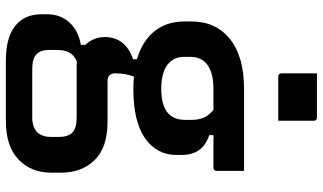

<svg xmlns="http://www.w3.org/2000/svg" viewBox="-238 -588 1077 640"><g transform="rotate(90 300.0 -268.5)"><path d="M104 -80Q104 -113 122 -137Q140 -161 178 -174V-187Q117 -205 84.5 -245.5Q52 -286 52 -346V-368Q52 -450 110.5 -497Q169 -544 277 -544H550V-453Q550 -442 539 -442H431V-428Q466 -416 481.5 -393Q497 -370 497 -337V-319Q497 -253 441.5 -214Q386 -175 277 -175Q256 -175 236 -177Q225 -149 225 -115Q225 -89 251 -89H386Q472 -89 514 -46Q556 -3 556 65V99Q556 166 512 208Q468 250 382 250H184Q106 250 67 219Q28 188 28 131V113Q28 68 55.5 38Q83 8 130 0V-15Q118 -27 111 -44Q104 -61 104 -80ZM277 -268Q380 -268 380 -347V-370Q380 -392 373 -409Q366 -426 347 -442H277Q225 -442 197.5 -422.5Q170 -403 170 -364V-345Q170 -314 189 -295Q216 -268 277 -268ZM210 162H373Q390 162 402.5 157Q415 152 422 145Q437 128 437 99V73Q437 43 422.5 28.5Q408 14 373 14H196Q191 14 186 13Q164 22 155.5 39Q147 56 147 78V106Q147 134 161.5 148Q176 162 210 162ZM225 -787H372Q383 -787 383 -776V-658H236Q225 -658 225 -669Z"/></g></svg>

Font: Recursive Sn Lnr St SmB
Style: Regular
Weight: 600
Version: Version 1.079;hotconv 1.0.112;makeotfexe 2.5.65598; ttfautoh